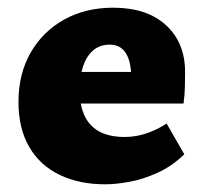

<svg xmlns="http://www.w3.org/2000/svg" viewBox="-20 -463 533 499"><path d="M253 16Q186 16 135 -8.5Q84 -33 56 -81Q28 -129 28 -198Q28 -271 59.5 -326Q91 -381 146.5 -412Q202 -443 274 -443Q362 -443 411.5 -397.5Q461 -352 461 -276Q461 -256 460.5 -236Q460 -216 457 -194H321V-260Q321 -303 307 -325Q293 -347 265 -347Q239 -347 221.5 -331.5Q204 -316 195.5 -289.5Q187 -263 187 -229Q187 -169 216 -138Q245 -107 304 -107Q333 -107 361 -116.5Q389 -126 413 -142L459 -62Q427 -31 389.5 -14Q352 3 316.5 9.5Q281 16 253 16ZM108 -194 128 -276H452V-194Z"/></svg>

Font: Ysabeau Office Black
Style: Regular
Weight: 900
Designer: Christian Thalmann (Catharsis Fonts)
Version: Version 2.001;gftools[0.9.30]; featfreeze: tnum,lnum,ss02